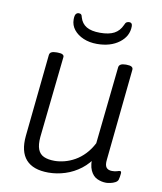

<svg xmlns="http://www.w3.org/2000/svg" viewBox="-81 -779 720 851"><g transform="rotate(10 278.5 -353.5)"><path d="M194 6Q125 6 93 -30Q61 -66 68 -137L106 -507Q107 -517 115 -521Q123 -525 137 -525H144Q159 -525 166 -520.5Q173 -516 171 -507L132 -143Q129 -108 137 -87.5Q145 -67 164 -58.5Q183 -50 212 -50Q233 -50 256.5 -56Q280 -62 303 -75Q326 -88 346 -109Q366 -130 381 -159L418 -507Q420 -525 449 -525H453Q469 -525 476 -520.5Q483 -516 482 -507L440 -96Q437 -71 445 -60.5Q453 -50 471 -50Q485 -50 493.5 -53Q502 -56 507 -56Q509 -56 510.5 -54Q512 -52 512 -48Q512 -47 511.5 -42Q511 -37 510 -30.5Q509 -24 507 -17Q504 -9 494.5 -4Q485 1 473.5 3.5Q462 6 454 6Q433 6 413.5 -3Q394 -12 383 -36Q372 -60 375 -104L394 -105Q371 -67 339 -42.5Q307 -18 269.5 -6Q232 6 194 6ZM307 -593Q273 -593 246 -604.5Q219 -616 203 -636Q187 -656 187 -682Q187 -700 192 -706.5Q197 -713 205 -713Q212 -713 215.5 -710Q219 -707 221 -697Q229 -670 251 -657Q273 -644 312 -644Q352 -644 375.5 -656.5Q399 -669 411 -696Q415 -707 420.5 -710Q426 -713 432 -713Q439 -713 442.5 -709Q446 -705 446 -697Q446 -652 407 -622.5Q368 -593 307 -593Z"/></g></svg>

Font: Asap Light
Style: Italic
Weight: 300
Italic angle: -6°
Designer: Pablo Cosgaya
Foundry: Omnibus-Type
Version: Version 3.001